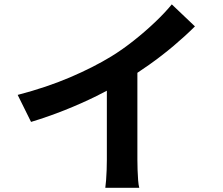

<svg xmlns="http://www.w3.org/2000/svg" viewBox="-20 -831 1040 895"><path d="M62.4 -388.6Q196.8 -423.6 306.2 -470.4Q415.6 -517.1 499.2 -568.3Q550.9 -600 603.2 -641.5Q655.6 -682.9 702.1 -727.1Q748.7 -771.3 780.8 -810.6L888.7 -708Q843.2 -662.7 788.8 -616.8Q734.4 -571 675.4 -529.2Q616.5 -487.4 557.7 -451.8Q500.8 -418.5 430.4 -383.6Q360.1 -348.8 281.8 -317.6Q203.5 -286.5 124.7 -262.7ZM478.1 -503.5 620.4 -537.1V-86.8Q620.4 -64.8 621.3 -39Q622.2 -13.1 623.9 9.4Q625.7 31.8 629.1 44.3H470.9Q472.7 31.8 474.5 9.4Q476.3 -13.1 477.2 -39Q478.1 -64.8 478.1 -86.8Z"/></svg>

Font: Noto Sans TC Thin
Style: Regular
Weight: 100
Designer: Ryoko NISHIZUKA 西塚涼子 (kana, bopomofo & ideographs); Paul D. Hunt (Latin, Greek & Cyrillic); Sandoll Communications 산돌커뮤니
Foundry: Adobe
Version: Version 2.004-H2;hotconv 1.0.118;makeotfexe 2.5.65603